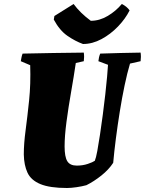

<svg xmlns="http://www.w3.org/2000/svg" viewBox="-20 -928 724 960"><path d="M315 12Q229 12 182 -7.5Q135 -27 117.5 -64.5Q100 -102 99 -156Q99 -209 108 -276.5Q117 -344 125.5 -426Q134 -508 131 -602L84 -622Q86 -632 87.5 -641Q89 -650 93 -660Q170 -662 246.5 -663Q323 -664 399 -665Q402 -644 399 -622L359 -613Q349 -545 335.5 -468Q322 -391 312.5 -319.5Q303 -248 303 -196Q303 -144 316.5 -122Q330 -100 364 -100Q394 -100 419 -108.5Q444 -117 454 -124Q460 -138 466.5 -173Q473 -208 480 -255Q487 -302 494 -354.5Q501 -407 506.5 -456.5Q512 -506 515.5 -545Q519 -584 520 -604L472 -622Q473 -632 475 -641Q477 -650 481 -660Q531 -662 582 -663Q633 -664 683 -665Q686 -644 683 -622L630 -610Q616 -563 603 -501Q590 -439 579 -370.5Q568 -302 559.5 -236Q551 -170 546 -114Q524 -80 487 -50.5Q450 -21 412 -2Q390 4 362.5 8Q335 12 315 12ZM395 -708Q356 -722 317 -749Q278 -776 249 -830L252 -848L348 -908Q381 -863 434 -824Q478 -824 519 -848.5Q560 -873 589 -908Q614 -896 628 -876Q607 -834 570 -795.5Q533 -757 487.5 -732.5Q442 -708 395 -708Z"/></svg>

Font: Labrada Black
Style: Italic
Weight: 900
Italic angle: -7°
Designer: Mercedes Jáuregui
Foundry: Omnibus-Type Team
Version: Version 1.000; ttfautohint (v1.8.4.7-5d5b)